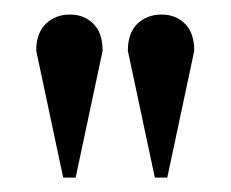

<svg xmlns="http://www.w3.org/2000/svg" viewBox="-20 -688 317 264"><path d="M202.1 -668Q221.7 -668 234.4 -655.3Q247.1 -642.6 247.1 -618.2L210 -443.8H192.9L155.8 -618.2Q155.8 -642.6 168.9 -655.3Q182.1 -668 202.1 -668ZM76.2 -668Q95.7 -668 108.4 -655.3Q121.1 -642.6 121.1 -618.2L84 -443.8H66.9L29.8 -618.2Q29.8 -642.6 43 -655.3Q56.2 -668 76.2 -668Z"/></svg>

Font: Arapey-Regular
Style: Regular
Weight: 400
Designer: Eduardo Rodriguez Tunni
Foundry: Eduardo Rodriguez Tunni
Version: Version 1.002